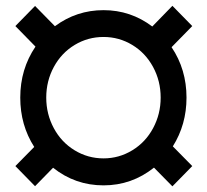

<svg xmlns="http://www.w3.org/2000/svg" viewBox="-20 -638 722 671"><path d="M518.1 -52.2Q440.4 9.8 341.8 9.8Q242.7 9.8 165.5 -51.8L102.5 12.7L33.7 -57.6L99.6 -124.5Q50.8 -200.7 50.8 -296.9Q50.8 -396.5 104 -475.1L33.7 -546.9L102.5 -617.2L171.9 -546.4Q247.6 -602.5 341.8 -602.5Q436.5 -602.5 512.2 -545.4L582.5 -617.7L651.9 -546.9L579.6 -473.1Q631.8 -395.5 631.8 -296.9Q631.8 -202.6 584 -126.5L651.9 -57.6L582.5 13.2ZM141.6 -296.9Q141.6 -239.3 168 -190.2Q194.3 -141.1 240.7 -112.8Q287.1 -84.5 341.8 -84.5Q396 -84.5 442.4 -112.8Q488.8 -141.1 515.1 -190.2Q541.5 -239.3 541.5 -296.9Q541.5 -355 514.9 -404.1Q488.3 -453.1 442.1 -481Q396 -508.8 341.8 -508.8Q287.1 -508.8 241 -481Q194.8 -453.1 168.2 -404.1Q141.6 -355 141.6 -296.9Z"/></svg>

Font: Vazir Black FD
Style: Black-FD
Weight: 900
Designer: Saber Rastikerdar
Foundry: Saber Rastikerdar
Version: Version 30.0.0